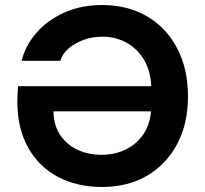

<svg xmlns="http://www.w3.org/2000/svg" viewBox="-20 -732 816 764"><path d="M386 12Q286 12 210 -28.5Q134 -69 91.5 -145.5Q49 -222 49 -328Q49 -358 52 -389H582Q579 -451 552.5 -495Q526 -539 483 -562.5Q440 -586 387 -586Q346 -586 310.5 -572.5Q275 -559 251 -537.5Q227 -516 220 -490H66Q81 -551 125 -601.5Q169 -652 236 -682Q303 -712 386 -712Q488 -712 565 -667Q642 -622 685 -540Q728 -458 728 -348Q728 -240 685 -159Q642 -78 565.5 -33Q489 12 386 12ZM384 -116Q435 -116 478 -136Q521 -156 548.5 -195Q576 -234 581 -289H193Q193 -237 217.5 -198Q242 -159 285.5 -137.5Q329 -116 384 -116Z"/></svg>

Font: Host Grotesk Black
Style: Regular
Weight: 900
Designer: Doğukan Karapınar based on Poppins by Indian Type Foundry, Jonny Pinhorn
Foundry: Element Type
Version: Version 1.000; ttfautohint (v1.8.4.7-5d5b);gftools[0.9.33]